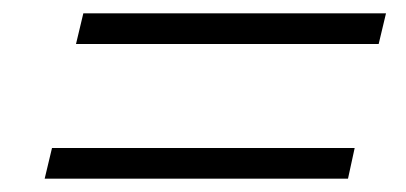

<svg xmlns="http://www.w3.org/2000/svg" viewBox="-20 -476 609 288"><path d="M559 -456 548 -410H94L105 -456ZM512 -254 502 -208H47L58 -254Z"/></svg>

Font: Prodigy Sans Light
Style: Italic
Weight: 300
Italic angle: -13°
Designer: Wei Huang
Foundry: Wei Huang
Version: Version 1.003; ttfautohint (v1.8.3)